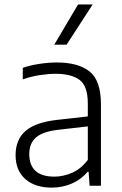

<svg xmlns="http://www.w3.org/2000/svg" viewBox="-20 -828 544 856"><path d="M210.5 8.5Q136 8.5 92.8 -29.8Q49.5 -68 49.5 -136.5Q49.5 -206 94.5 -244.8Q139.5 -283.5 238.5 -294L371.5 -309V-365.5Q371.5 -444.5 334.8 -471.8Q298 -499 227.5 -499Q196.5 -499 158.2 -493.2Q120 -487.5 81.5 -474V-525.5Q114.5 -537 155.5 -543.2Q196.5 -549.5 233 -549.5Q329 -549.5 379.5 -509.2Q430 -469 430 -363.5V0H379.5L375 -62H370.5Q343 -28.5 301 -10Q259 8.5 210.5 8.5ZM110.5 -142Q110.5 -40.5 222.5 -40.5Q261.5 -40.5 301 -57.5Q340.5 -74.5 371.5 -115V-264.5L241 -249.5Q171.5 -242 141 -215.5Q110.5 -189 110.5 -142ZM222 -629 328 -808H393L277 -629Z"/></svg>

Font: Encode Sans Lt
Style: Regular
Weight: 300
Designer: Multiple Designers
Foundry: Impallari Type
Version: Version 3.002; ttfautohint (v1.8.3) -l 8 -r 50 -G 200 -x 14 